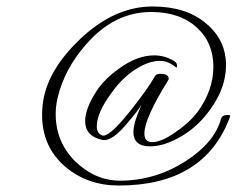

<svg xmlns="http://www.w3.org/2000/svg" viewBox="-20 -504 731 593"><path d="M347 69Q252 69 184 13Q110 -49 110 -149Q110 -160 111 -172Q112 -184 114 -196Q131 -291 226 -382Q333 -484 451 -484Q555 -484 616 -432Q678 -381 678 -303Q678 -223 614 -146Q578 -103 530.5 -77.5Q483 -52 444 -52Q392 -52 392 -96Q392 -118 405 -151L417 -181Q410 -167 376 -127Q326 -65 295 -72Q243 -84 243 -130Q243 -169 279 -224Q301 -258 346 -291Q403 -333 456 -333Q488 -333 517 -316Q527 -310 527 -301Q527 -295 524 -295Q526 -295 510 -305.5Q494 -316 474 -316Q439 -316 398 -289.5Q357 -263 325 -218Q279 -156 279 -114Q279 -92 295 -86Q315 -77 382 -161Q436 -229 457 -266Q461 -276 475 -276Q501 -276 501 -261Q501 -258 500 -257Q426 -138 426 -92Q426 -65 450 -65Q478 -65 521 -95Q565 -125 590 -158Q639 -225 639 -298Q639 -371 590 -417Q537 -467 447 -467Q333 -467 246 -367Q179 -291 158 -202Q152 -177 152 -152Q152 -66 212 -6Q274 54 351 54Q459 54 553 -6Q643 -64 663 -138Q666 -149 685 -149Q693 -149 690 -142Q611 69 347 69Z"/></svg>

Font: Ephesis
Style: Regular
Weight: 400
Designer: Robert E. Leuschke
Foundry: Robert E. Leuschke
Version: Version 1.010; ttfautohint (v1.8.3)